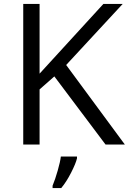

<svg xmlns="http://www.w3.org/2000/svg" viewBox="-20 -734 654 975"><path d="M603 -714H505L181 -360V-714H98V0H181V-280L256 -346L516 0H614L316 -404ZM291 221Q317 190 341 143Q365 96 371 70V61H289Q286 87 273 132.5Q260 178 247 209V221Z"/></svg>

Font: OpenSansMMV
Style: Regular
Weight: 400
Designer: Steve Matteson
Foundry: Ascender Corporation
Version: Version 4.000